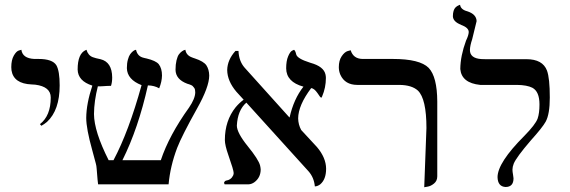

<svg xmlns="http://www.w3.org/2000/svg" viewBox="-20 -766 2367 798"><path d="M151.9 -243.2 146 -250Q190.9 -284.7 190.9 -360.8Q190.9 -405.8 126.5 -414.1Q119.1 -415 111.8 -415Q36.6 -418 27.8 -473.6Q26.9 -480.5 26.9 -486.8Q26.9 -516.6 37.4 -534.9Q47.9 -553.2 58.6 -556.2L68.8 -559.1Q73.7 -523.4 122.6 -521Q129.4 -521 140.1 -521Q198.2 -521 214.4 -494.6Q228 -470.7 228 -411.1Q228 -308.1 175.3 -259.3Q163.6 -249.5 151.9 -243.2Z M849.6 -452.1Q849.6 -404.8 798.8 -314.5Q735.8 -201.7 716.3 -151.4Q687.5 -75.2 680.7 0H387.7Q386.2 -6.8 381.8 -64.5Q380.9 -77.6 378.4 -85.9Q373 -106.4 363.3 -142.1Q338.4 -231.4 338.4 -275.9Q338.9 -335.4 363.8 -410.2Q303.7 -429.2 302.7 -477.1Q302.7 -543.5 336.9 -558.1Q336.9 -558.1 339.4 -559.1Q346.2 -535.6 365.7 -528.3Q377.4 -523.9 397.5 -520Q445.8 -508.3 446.3 -443.8Q446.3 -424.3 441.4 -409.2Q426.3 -409.2 407.7 -407.7Q394 -406.7 386.7 -407.2Q371.1 -346.2 370.6 -292Q371.1 -219.7 431.6 -100.1H451.7Q515.1 -219.2 568.4 -412.1Q508.3 -435.5 507.3 -482.9Q507.3 -502.9 511.5 -518.1Q515.6 -533.2 521 -540.5Q526.4 -547.9 532 -552.5Q537.6 -557.1 541.5 -558.1L545.4 -559.1Q551.3 -531.7 576.7 -525.9Q578.6 -525.4 582.5 -524.4Q587.4 -523.4 589.4 -522.9Q627.4 -513.7 639.6 -499.5Q653.3 -481.9 653.3 -452.1Q652.8 -426.3 641.6 -398.9Q621.6 -410.6 594.7 -411.1Q554.7 -231.9 488.8 -100.1H648.4Q682.6 -203.1 765.6 -318.8Q791 -356 791.5 -381.8Q791.5 -387.7 790.5 -392.8Q789.6 -397.9 786.6 -401.4Q783.7 -404.8 781.5 -407.5Q779.3 -410.2 774.9 -412.1Q770.5 -414.1 769 -414.6Q767.6 -415 763.2 -416.5L758.3 -418Q710 -436 709.5 -476.1Q709.5 -498 713.6 -515.1Q717.8 -532.2 723.6 -540Q729.5 -547.9 736.1 -552.5Q742.7 -557.1 746.6 -558.1L750.5 -559.1Q753.9 -535.6 779.3 -526.9Q780.8 -526.4 783.2 -525.4Q788.6 -523.4 790.5 -522.9Q825.7 -511.2 837.4 -495.1Q849.1 -477.5 849.6 -452.1Z M1334.5 -441.9Q1334.5 -401.9 1318.8 -365.2Q1316.4 -359.9 1315.4 -359.9Q1311.5 -359.9 1299.3 -379.4Q1286.1 -398.4 1273.4 -399.9Q1219.7 -328.6 1219.2 -273.9Q1219.7 -248 1231.9 -225.6L1297.4 -154.8Q1335 -110.4 1335.4 -64.9Q1335.4 -20 1310.5 0.5Q1299.8 8.3 1288.6 8.8Q1285.2 -28.3 1262.2 -54.2L1003.9 -339.4Q967.8 -308.1 964.4 -244.1Q964.4 -214.4 1009.8 -158.2Q1054.7 -103 1061 -78.1Q1063 -69.3 1063.5 -62Q1063.5 -27.3 1036.1 -7.8Q1024.9 -0.5 1014.2 0H913.6Q911.6 -4.4 911.1 -5.9Q912.6 -12.2 918.5 -15.1Q940.4 -18.1 949.2 -37.1Q951.2 -42.5 951.2 -46.9Q951.2 -58.6 929.2 -121.1Q914.6 -162.6 914.6 -184.1Q914.6 -264.6 959.5 -320.3Q975.1 -338.9 992.7 -351.6L962.4 -384.8Q924.8 -429.2 924.3 -475.1Q925.3 -517.6 958.5 -554.2H971.2Q973.1 -511.7 996.6 -484.9L1182.1 -278.8L1183.6 -277.8Q1200.7 -354.5 1241.2 -405.8Q1169.9 -425.3 1169.4 -481.9Q1169.4 -512.7 1177.5 -531.7Q1185.5 -550.8 1193.8 -555.2L1202.1 -559.1Q1208 -554.7 1210.9 -540.5Q1214.8 -522.5 1267.6 -505.9Q1269.5 -505.4 1270.5 -504.9Q1326.2 -489.7 1333 -455.6Q1334.5 -448.2 1334.5 -441.9Z M1743.2 12.2 1752.4 -233.9Q1752.4 -355.5 1716.8 -389.6Q1691.4 -412.6 1640.1 -413.1H1465.3Q1413.6 -413.1 1394.5 -455.6Q1388.2 -470.7 1388.2 -486.8Q1388.2 -514.6 1400.1 -532.2Q1412.1 -549.8 1424.8 -553.7L1437.5 -557.1Q1448.2 -522 1486.3 -521H1612.3Q1725.1 -521 1761.7 -483.9Q1796.9 -446.8 1797.4 -344.2V-33.2Q1797.4 -14.2 1783.9 -3.2Q1770.5 7.8 1756.8 9.8Z M1933.1 -558.1Q1933.1 -523.9 1980 -520.5Q1988.3 -520 1998 -520H2168Q2235.4 -520 2253.4 -472.7Q2265.1 -440.9 2265.1 -360.8Q2265.1 -291.5 2248 -260.3Q2234.4 -235.8 2186 -182.1Q2126 -112.3 2115.2 -85.9Q2109.9 -72.3 2109.9 -61Q2109.9 -52.7 2112.3 -40Q2113.8 -29.8 2114.3 -24.9Q2114.3 11.2 2081.1 11.2Q2048.8 9.3 2047.9 -29.8Q2048.3 -90.3 2159.2 -201.2Q2205.1 -248 2214.4 -272.9Q2222.2 -295.4 2222.2 -332Q2222.2 -385.7 2192.4 -401.4Q2169.9 -412.6 2128.9 -413.1H1976.1Q1898.4 -420.9 1893.1 -479Q1893.6 -533.7 1917 -597.2Q1927.7 -619.1 1928.2 -632.8Q1928.2 -650.9 1896.5 -662.6L1896 -663.1Q1863.3 -675.8 1862.3 -698.2Q1862.3 -711.4 1865.2 -720.7Q1868.2 -730 1872.6 -734.4Q1877 -738.8 1881.6 -741.5Q1886.2 -744.1 1889.2 -745.1L1892.1 -746.1Q1895 -726.1 1921.9 -719.2Q1960 -707 1960.9 -678.2L1942.4 -602.5Q1933.6 -576.7 1933.1 -558.1Z"/></svg>

Font: Linux Biolinum O
Style: Regular
Weight: 400
Designer: Philipp H. Poll
Foundry: Philipp H. Poll
Version: Version 1.0.4